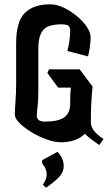

<svg xmlns="http://www.w3.org/2000/svg" viewBox="-20 -668 501 892"><path d="M441 6Q421 -8 405 -20Q389 -32 374 -47Q356 -27 327 -17Q298 -7 263 -7Q234 -7 197.5 -20Q161 -33 127 -53.5Q93 -74 71 -96Q49 -118 49 -135Q49 -160 52 -197.5Q55 -235 55 -279V-466Q55 -567 95 -607.5Q135 -648 213 -648Q243 -648 276 -632.5Q309 -617 337.5 -593Q366 -569 383.5 -543Q401 -517 401 -495Q401 -479 398 -454Q395 -429 389 -406L293 -431Q306 -483 306 -524Q306 -543 297 -549Q288 -555 265 -555Q233 -555 208.5 -547Q184 -539 171 -514Q158 -489 158 -438V-245Q158 -197 154.5 -170.5Q151 -144 151 -131Q151 -103 188 -103Q250 -103 278 -122.5Q306 -142 306 -185Q306 -235 309 -261H250L200 -329L208 -346H350L410 -266Q406 -226 404 -188.5Q402 -151 402 -101Q402 -82 414.5 -63.5Q427 -45 461 -22ZM247 37Q276 68 276 103Q276 129 258.5 150Q241 171 194 204L179 190Q197 164 197 144Q197 116 176 91V76Z"/></svg>

Font: Jaini
Style: Regular
Weight: 400
Designer: Maithili Shingre, Girish Dalvi (Devanagari), Taresh Vohra (Latin)
Foundry: Ek Type
Version: Version 2.000; ttfautohint (v1.8.4.7-5d5b)